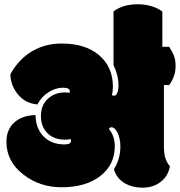

<svg xmlns="http://www.w3.org/2000/svg" viewBox="-20 -867 835 891"><path d="M529.8 -470.7Q529.8 -448.2 523.9 -435.5Q518.1 -422.9 510.5 -422.9Q502.9 -422.9 499 -425.8Q503.9 -439.9 503.9 -465.3Q503.9 -555.7 440.4 -610.4Q377 -665 266.1 -665Q178.7 -665 111.8 -618.2Q61 -582 28.3 -522.9Q28.3 -475.1 59.1 -434.1Q94.2 -387.2 153.8 -382.3Q172.4 -418.9 205.8 -439.5Q239.3 -460 271.7 -460Q304.2 -460 304.2 -442.9Q304.2 -439.5 302.7 -436.5Q296.4 -438 279.8 -438Q233.4 -438 201.7 -408.2Q169.9 -378.4 169.9 -328.9Q169.9 -279.3 200 -249Q230 -218.8 283.2 -218.8Q296.9 -218.8 308.1 -221.7Q309.6 -217.3 309.6 -213.4Q309.6 -196.8 279.8 -196.8Q218.3 -196.8 181.9 -234.1Q145.5 -271.5 145 -333Q90.3 -332 54.2 -305.2Q9.8 -271.5 9.8 -209Q9.8 -116.7 90.3 -55.7Q165.5 2 265.6 2Q378.9 2 445.8 -50.5Q512.7 -103 512.7 -188Q512.7 -236.8 485.4 -268.1Q488.3 -276.4 497.6 -276.4Q511.7 -276.4 524.4 -253.4Q538.6 -226.1 538.6 -186.5Q538.6 -129.9 508.8 -81.5Q521.5 -38.6 557.9 -17.3Q594.2 3.9 642.3 3.9Q690.4 3.9 725.1 -22.5Q759.8 -48.8 768.6 -95.2Q753.4 -113.3 747.1 -134.5Q740.7 -155.8 740.7 -188V-472.2H765.1Q794.9 -513.7 794.9 -560.1Q794.9 -585.9 788.3 -605Q781.7 -624 765.1 -649.9H733.4V-814Q686 -847.2 618.2 -847.2Q550.3 -847.2 506.8 -814V-564.9Q529.8 -517.6 529.8 -470.7Z"/></svg>

Font: Friends & Family
Style: Regular
Weight: 400
Designer: Sarang Kulkarni, Maithili Shingre, Noopur Datye
Foundry: Ek Type
Version: Version 1.000;hotconv 1.0.117;makeotfexe 2.5.65602